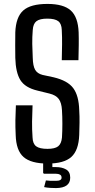

<svg xmlns="http://www.w3.org/2000/svg" viewBox="-20 -827 482 979"><path d="M223 7Q138 7 100 -26.5Q62 -60 60 -139Q58 -179 58.5 -214Q59 -249 61 -290H146Q144 -247 143.5 -207Q143 -167 146 -126Q147 -94 164.5 -81Q182 -68 222 -68Q260 -68 276.5 -81Q293 -94 296 -126Q298 -158 298 -195.5Q298 -233 296 -265Q294 -303 279.5 -322.5Q265 -342 232 -350L171 -365Q108 -380 84 -418.5Q60 -457 58 -532Q57 -563 57.5 -595.5Q58 -628 58 -662Q61 -740 98.5 -773.5Q136 -807 222 -807Q304 -807 341 -773.5Q378 -740 381 -662Q382 -632 381.5 -595.5Q381 -559 380 -520H295Q296 -564 296.5 -601Q297 -638 295 -674Q294 -706 277 -719Q260 -732 221 -732Q183 -732 166 -719Q149 -706 147 -674Q144 -637 144.5 -603Q145 -569 147 -532Q148 -491 159 -471.5Q170 -452 197 -445L253 -433Q325 -416 353.5 -377.5Q382 -339 384 -265Q386 -235 385.5 -201.5Q385 -168 384 -139Q381 -60 343.5 -26.5Q306 7 223 7ZM266 132Q253 132 236 131Q219 130 205 127L214 93Q235 96 266 95Q294 95 294 79Q294 68 286 63.5Q278 59 266 59H204L200 55V-13H247V25H266Q296 25 317 37Q338 49 338 79Q338 131 266 132Z"/></svg>

Font: Big Shoulders Text Medium
Style: Regular
Weight: 500
Designer: Patric King
Foundry: XO Type Co
Version: Version 1.000; ttfautohint (v1.8.2)